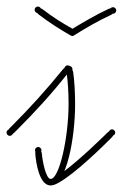

<svg xmlns="http://www.w3.org/2000/svg" viewBox="-30 -517 376 588"><path d="M125 51C173 51 200 -92 200 -198C200 -234 198 -269 194 -297C193 -303 188 -306 182 -305C176 -304 173 -300 174 -294C178 -267 180 -234 180 -198C180 -97 152 31 125 31C111 31 100 -22 98 -48C97 -54 94 -57 88 -57H87C81 -57 77 -54 78 -47C80 -17 91 51 125 51ZM0 -101C6 -101 10 -106 10 -111C10 -116 6 -121 0 -121C-6 -121 -10 -116 -10 -111C-10 -106 -6 -101 0 -101ZM87 -47C92 -47 97 -52 97 -57C97 -62 92 -67 87 -67C82 -67 77 -62 77 -57C77 -52 82 -47 87 -47ZM136 49C174 35 252 -36 303 -87L313 -97C318 -102 318 -106 313 -111C308 -116 304 -116 299 -111L289 -101C238 -51 163 16 134 28C128 31 125 34 125 40V41C125 47 129 51 136 49ZM0 -111C5 -106 10 -106 14 -111L24 -121C75 -172 127 -228 178 -293C183 -298 182 -303 177 -307C172 -311 167 -310 163 -305C111 -241 61 -186 10 -135L0 -125C-5 -120 -5 -116 0 -111ZM313 -101C318 -101 323 -106 323 -111C323 -116 318 -121 313 -121C308 -121 303 -116 303 -111C303 -106 308 -101 313 -101ZM177 -297C182 -297 187 -302 187 -307C187 -312 182 -317 177 -317C172 -317 167 -312 167 -307C167 -302 172 -297 177 -297ZM177 -297C182 -297 187 -302 187 -307C187 -312 182 -317 177 -317C172 -317 167 -312 167 -307C167 -302 172 -297 177 -297ZM182 -295C188 -295 192 -300 192 -305C192 -310 188 -315 182 -315C176 -315 172 -310 172 -305C172 -300 176 -295 182 -295ZM182 -295C188 -295 192 -300 192 -305C192 -310 188 -315 182 -315C176 -315 172 -310 172 -305C172 -300 176 -295 182 -295ZM176 -297C178 -296 180 -299 182 -305C184 -311 185 -315 183 -316C182 -316 180 -313 177 -307C174 -301 174 -297 176 -297ZM86 -477C92 -477 96 -482 96 -487C96 -492 92 -497 86 -497C80 -497 76 -492 76 -487C76 -482 80 -477 86 -477ZM187 -408C191 -406 194 -406 199 -410C231 -430 270 -453 311 -472C317 -475 319 -479 316 -485C313 -491 309 -493 303 -490C262 -471 224 -448 192 -429C165 -444 132 -464 100 -489C95 -493 90 -492 86 -487C82 -482 83 -477 88 -473C123 -446 159 -424 187 -408ZM316 -475C322 -475 326 -480 326 -485C326 -490 322 -495 316 -495C310 -495 306 -490 306 -485C306 -480 310 -475 316 -475Z"/></svg>

Font: Mistral SingleLine Outline
Style: Regular
Weight: 300
Designer: François Chastanet, Élisa Garzelli, Anais Alves, Morgane Autin
Foundry: institut supérieur des arts et du design Toulouse / isdaT
Version: Version 1.000;Glyphs 3.3 (3337)